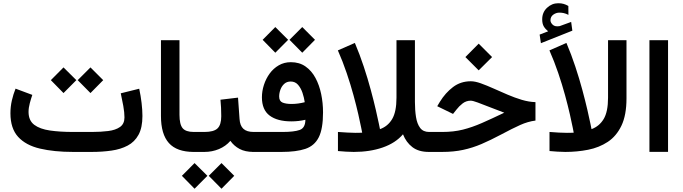

<svg xmlns="http://www.w3.org/2000/svg" viewBox="-20 -925 4157 1169"><path d="M538.6 0H425.3Q309.1 0 223.1 -20.3Q137.2 -40.5 90.3 -91.8Q43.5 -143.1 43.5 -235.4Q43.5 -275.4 52.2 -313.5Q61 -351.6 74.7 -385.3L176.8 -347.2Q168.9 -324.7 161.4 -296.6Q153.8 -268.6 153.8 -242.7Q154.3 -190.9 188.7 -165Q223.1 -139.2 284.2 -130.4Q345.2 -121.6 425.3 -121.6H539.6Q593.3 -121.6 638.4 -127.2Q683.6 -132.8 710.7 -151.9Q737.8 -170.9 737.8 -210Q737.8 -240.2 730.7 -280Q723.6 -319.8 715.3 -356.9L827.6 -384.8Q836.9 -341.8 842 -298.6Q847.2 -255.4 847.2 -218.8Q847.2 -147.9 823.5 -104.5Q799.8 -61 757.3 -38.6Q714.8 -16.1 658.9 -8.1Q603 0 538.6 0ZM530.8 -514.6 608.4 -437 530.8 -358.4 453.1 -437ZM366.7 -514.6 444.8 -437 366.7 -358.4 289.6 -437Z M960 -680.2H1072.8V-226.1Q1072.8 -168 1091.8 -144.8Q1110.8 -121.6 1159.7 -121.6H1171.9V0H1159.7Q1056.6 0 1008.3 -54Q960 -107.9 960 -218.8Z M1151.4 -121.6H1225.1Q1281.7 -121.6 1304.4 -143.3Q1327.1 -165 1327.1 -217.3Q1327.1 -244.1 1325.9 -269Q1324.7 -293.9 1322.3 -317.9L1429.2 -330.6L1438.5 -200.7Q1440.9 -160.2 1461.7 -140.9Q1482.4 -121.6 1524.4 -121.6H1534.7V0H1523.4Q1472.7 0 1438.5 -18.3Q1404.3 -36.6 1382.8 -67.4Q1354.5 -34.7 1313 -17.3Q1271.5 0 1225.1 0H1151.4ZM1328.6 67.9 1406.2 145.5 1328.6 224.1 1251 145.5ZM1164.6 67.9 1242.7 145.5 1164.6 224.1 1087.4 145.5Z M1820.3 -760.3 1897.9 -682.6 1820.3 -604 1742.7 -682.6ZM1656.2 -760.3 1734.4 -682.6 1656.2 -604 1579.1 -682.6ZM1700.7 -121.6Q1770.5 -121.6 1804.7 -133.8Q1838.9 -146 1839.4 -195.8Q1798.8 -186 1753.9 -186Q1668.9 -186 1621.8 -221.2Q1574.7 -256.3 1574.7 -332.5Q1574.7 -370.1 1586.9 -408Q1599.1 -445.8 1621.8 -477.1Q1644.5 -508.3 1677.2 -527.3Q1710 -546.4 1751 -546.4Q1802.7 -546.4 1839.8 -520.5Q1877 -494.6 1900.6 -450.7Q1924.3 -406.7 1935.5 -352.3Q1946.8 -297.9 1946.8 -240.7Q1946.8 -140.6 1920.7 -88.9Q1894.5 -37.1 1839.1 -18.6Q1783.7 0 1694.8 0H1515.1V-121.6ZM1755.4 -292Q1793.9 -292 1835.4 -302.7Q1831.5 -330.6 1821.8 -359.6Q1812 -388.7 1794.7 -408.7Q1777.3 -428.7 1750 -428.7Q1726.1 -428.7 1710.4 -414.3Q1694.8 -399.9 1687.3 -378.9Q1679.7 -357.9 1679.7 -337.4Q1679.7 -309.1 1700.4 -300.5Q1721.2 -292 1755.4 -292Z M2293.5 -138.7Q2341.3 -155.8 2367.7 -200.2Q2394 -244.6 2394 -330.1V-680.2H2506.3V-304.2Q2506.3 -253.9 2512.9 -212.4Q2519.5 -170.9 2538.1 -146.2Q2556.6 -121.6 2592.3 -121.6H2609.9V0H2590.8Q2528.8 0 2490.7 -29.3Q2452.6 -58.6 2433.6 -107.4Q2388.2 -54.2 2310.3 -27.1Q2232.4 0 2133.8 0Q2109.9 0 2085.9 -1.7Q2062 -3.4 2037.6 -5.4V-121.6Q2067.9 -119.6 2094.7 -117.9Q2121.6 -116.2 2143.6 -116.2Q2156.2 -116.2 2166.7 -116.5Q2177.2 -116.7 2185.1 -117.2Q2185.1 -117.2 2179.2 -147.2Q2173.3 -177.2 2161.6 -228.8Q2149.9 -280.3 2132.3 -345Q2114.7 -409.7 2090.8 -480.2Q2066.9 -550.8 2037.1 -618.2L2140.6 -663.6Q2170.4 -593.3 2194.8 -519.5Q2219.2 -445.8 2237.5 -377.7Q2255.9 -309.6 2268.3 -255.6Q2280.8 -201.7 2287.1 -170.2Q2293.5 -138.7 2293.5 -138.7Z M2894.5 -659.2 2976.1 -577.6 2894.5 -496.6 2813.5 -577.6ZM2590.3 -121.6H2673.3Q2741.7 -121.6 2798.1 -135.7Q2854.5 -149.9 2914.1 -176Q2973.6 -202.1 3050.3 -238.8Q3002 -256.8 2960 -273.4Q2918 -290 2888.2 -301Q2858.4 -312 2846.2 -312Q2818.4 -312 2796.6 -295.2Q2774.9 -278.3 2759.3 -257.8L2738.3 -231.4L2642.1 -278.3L2658.2 -305.2Q2691.9 -359.9 2738.3 -395Q2784.7 -430.2 2846.7 -430.2Q2872.6 -430.2 2908 -417.5Q2943.4 -404.8 2984.9 -386.2Q3026.4 -367.7 3070.1 -348.9Q3113.8 -330.1 3157.2 -317.1Q3200.7 -304.2 3240.2 -303.2V-190.9Q3194.3 -185.1 3147.5 -164.1Q3100.6 -143.1 3029.3 -105Q2966.8 -71.8 2912.1 -48.3Q2857.4 -24.9 2800 -12.5Q2742.7 0 2671.9 0H2590.3Z M3317.4 -734.4Q3300.8 -747.6 3291 -763.9Q3281.2 -780.3 3281.2 -807.1Q3281.2 -850.1 3310.8 -877.7Q3340.3 -905.3 3378.9 -905.3Q3397.9 -905.3 3412.1 -901.1Q3426.3 -897 3440.4 -888.7L3440.9 -834.5Q3425.8 -842.3 3412.6 -845.2Q3399.4 -848.1 3385.7 -848.1Q3366.2 -848.1 3348.9 -835.9Q3331.5 -823.7 3331.5 -800.8Q3332 -787.1 3345.2 -774.4Q3358.4 -761.7 3384.8 -765.6Q3385.3 -765.6 3389.2 -766.6L3457.5 -791.5L3464.8 -738.3L3273.4 -662.1L3265.6 -714.4ZM3421.9 0Q3397.9 0 3374 -1.7Q3350.1 -3.4 3325.7 -5.4V-121.6Q3356 -119.1 3382.8 -117.7Q3409.7 -116.2 3431.6 -116.2Q3444.3 -116.2 3454.8 -116.5Q3465.3 -116.7 3473.1 -117.2Q3473.1 -117.2 3467.3 -147.2Q3461.4 -177.2 3449.7 -228.8Q3438 -280.3 3420.4 -345Q3402.8 -409.7 3378.9 -480.2Q3355 -550.8 3325.2 -618.2L3428.7 -663.6Q3458.5 -593.3 3482.9 -519.5Q3507.3 -445.8 3525.6 -377.7Q3543.9 -309.6 3556.4 -255.6Q3568.8 -201.7 3575.2 -170.2Q3581.5 -138.7 3581.5 -138.7Q3628.9 -156.2 3655.5 -200.4Q3682.1 -244.6 3682.1 -330.1V-680.2H3794.4V-326.2Q3794.4 -224.1 3763.7 -159.9Q3732.9 -95.7 3680.2 -61Q3627.4 -26.4 3560.8 -13.2Q3494.1 0 3421.9 0Z M4047.4 -680.2V-0.5H3934.1V-680.2Z"/></svg>

Font: Vazirmatn UI NL SemiBold
Style: Regular
Weight: 600
Designer: Saber Rastikerdar
Foundry: Saber Rastikerdar
Version: Version 33.003